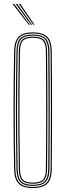

<svg xmlns="http://www.w3.org/2000/svg" viewBox="-20 -974 342 1000"><path d="M151.5 5.5Q99 5.5 76.8 -17.6Q54.5 -40.8 53.5 -93.5Q52 -177.2 51.2 -252.6Q50.5 -328 50.5 -400.6Q50.5 -473.2 51.2 -548.1Q52 -623 53.5 -705.5Q54.5 -759 76.8 -782.2Q99 -805.5 151.5 -805.5Q201.5 -805.5 225.2 -783.4Q249 -761.2 249.5 -705.5Q250.2 -628 250.8 -553.1Q251.2 -478.2 251.2 -403.5Q251.2 -328.8 250.8 -251.9Q250.2 -175 249.5 -93.5Q249 -38.5 225.2 -16.5Q201.5 5.5 151.5 5.5ZM151.5 -0.2Q199.2 -0.2 221.1 -21Q243 -41.8 243.5 -93.8Q244.2 -171.2 244.6 -245.9Q245 -320.5 245 -395.1Q245 -469.8 244.6 -546.8Q244.2 -623.8 243.5 -705.5Q243 -758.2 221 -779Q199 -799.8 151.5 -799.8Q102 -799.8 81.2 -778.1Q60.5 -756.5 59.8 -705.5Q58.2 -619.8 57.5 -543.9Q56.8 -468 56.8 -395.9Q56.8 -323.8 57.5 -249.8Q58.2 -175.8 59.8 -93.8Q60.5 -43.2 81.4 -21.8Q102.2 -0.2 151.5 -0.2ZM151.5 -5.8Q105 -5.8 85.8 -25.8Q66.5 -45.8 65.8 -93.8Q64.2 -179.2 63.5 -255Q62.8 -330.8 62.8 -403Q62.8 -475.2 63.5 -549.4Q64.2 -623.5 65.8 -705.5Q66.5 -754.5 85.8 -774.4Q105 -794.2 151.5 -794.2Q196.2 -794.2 216.6 -774.8Q237 -755.2 237.5 -705.5Q238.2 -625 238.6 -549.6Q239 -474.2 239 -400.5Q239 -326.8 238.5 -251Q238 -175.2 237.5 -93.8Q237 -44.8 216.8 -25.2Q196.5 -5.8 151.5 -5.8ZM151.5 -11.5Q194.2 -11.5 212.5 -29.5Q230.8 -47.5 231.2 -93.8Q232 -174.5 232.4 -249.5Q232.8 -324.5 232.8 -398Q232.8 -471.5 232.4 -547.4Q232 -623.2 231.2 -705.2Q230.8 -752.2 212.5 -770.4Q194.2 -788.5 151.5 -788.5Q108 -788.5 90.4 -770.1Q72.8 -751.8 71.8 -705.2Q70.2 -621.2 69.5 -546Q68.8 -470.8 68.8 -398.6Q68.8 -326.5 69.5 -251.8Q70.2 -177 71.8 -94Q72.8 -48 90.4 -29.8Q108 -11.5 151.5 -11.5ZM151.5 -17Q110.5 -17 94.6 -34.1Q78.8 -51.2 78 -94Q76 -208.2 75.4 -306Q74.8 -403.8 75.4 -499.8Q76 -595.8 78 -705.2Q78.8 -748.5 94.5 -765.8Q110.2 -783 151.5 -783Q191.8 -783 208.2 -766.2Q224.8 -749.5 225.2 -705.2Q226 -624 226.4 -548.9Q226.8 -473.8 226.8 -400.2Q226.8 -326.8 226.2 -251.4Q225.8 -176 225.2 -94Q224.8 -50.5 208.2 -33.8Q191.8 -17 151.5 -17ZM151.5 -22.8Q189 -22.8 203.9 -38Q218.8 -53.2 219 -94Q219.8 -172.8 220.1 -247.1Q220.5 -321.5 220.5 -395.2Q220.5 -469 220.1 -545.5Q219.8 -622 219 -705Q218.8 -746.2 204 -761.8Q189.2 -777.2 151.5 -777.2Q113 -777.2 98.9 -761.5Q84.8 -745.8 84 -705Q82.2 -593 81.5 -495.8Q80.8 -398.5 81.4 -301.8Q82 -205 84 -94Q84.8 -54 98.9 -38.4Q113 -22.8 151.5 -22.8ZM130 -845 45 -954H53.2L136 -845ZM141.8 -845 61.2 -954H69.5L147.8 -845ZM153.8 -845 77.5 -954H85.5L159.8 -845Z"/></svg>

Font: Big Shoulders Inline Display Thin ExtraLight
Style: Regular
Weight: 250
Version: Version 2.002